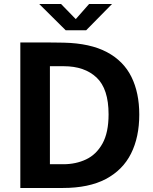

<svg xmlns="http://www.w3.org/2000/svg" viewBox="-20 -934 760 954"><path d="M81 -723Q86.5 -723 111.8 -723Q137 -723 171.2 -723Q205.5 -723 239.8 -722.8Q274 -722.5 297 -722Q428.5 -719 511.2 -675Q594 -631 633 -552Q672 -473 672 -365Q672 -252.5 631 -170.8Q590 -89 505.8 -44.5Q421.5 0 292 0H81ZM228 -605V-118H295Q357 -118 407.8 -142Q458.5 -166 489 -220.5Q519.5 -275 519.5 -366Q519.5 -492.5 459.8 -548.8Q400 -605 297 -605ZM306.5 -783.5 175 -914H283.5L356.5 -839L422.5 -914H536.5L408 -783.5Z"/></svg>

Font: Public Sans
Style: Bold
Weight: 700
Designer: The Public Sans project authors (U.S. Web Design System). Libre Franklin designed by Pablo Impallari and Rodrigo Fuenzal
Version: Version 1.008; ttfautohint (v1.8.1) -l 8 -r 50 -G 200 -x 14 